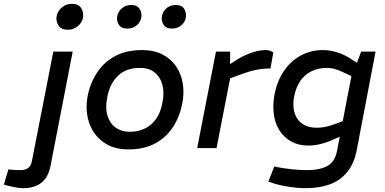

<svg xmlns="http://www.w3.org/2000/svg" viewBox="-152 -772 2006 1001"><path d="M-132 190 -108 111 -90 113Q-80 114 -69 114.5Q-58 115 -49 115Q-20 115 -5 104Q10 93 15 64L126 -503H227L112 90Q100 153 63.5 181Q27 209 -30 209Q-48 209 -68 205.5Q-88 202 -108 197ZM200 -617Q167 -617 153 -639Q139 -661 143 -687Q146 -703 156.5 -718Q167 -733 184 -742.5Q201 -752 224 -752Q257 -752 271 -730Q285 -708 281 -683Q279 -666 268.5 -651.5Q258 -637 241.5 -627Q225 -617 200 -617Z M516 7Q440 7 387.5 -30.5Q335 -68 313 -131.5Q291 -195 305 -272Q319 -341 355 -395Q391 -449 449 -480Q507 -511 589 -511Q650 -511 695 -488Q740 -465 766.5 -425.5Q793 -386 801 -336Q809 -286 798 -231Q784 -161 748 -107Q712 -53 654.5 -23Q597 7 516 7ZM523 -85Q592 -85 637 -124.5Q682 -164 695 -238Q705 -288 695 -328.5Q685 -369 655.5 -393.5Q626 -418 577 -418Q506 -418 463 -377Q420 -336 407 -264Q396 -207 409 -167Q422 -127 452 -106Q482 -85 523 -85ZM511 -623Q481 -623 468 -642.5Q455 -662 459 -687Q462 -703 472 -716.5Q482 -730 497.5 -738Q513 -746 534 -746Q562 -746 575 -727Q588 -708 585 -684Q583 -668 573.5 -654Q564 -640 548 -631.5Q532 -623 511 -623ZM743 -623Q714 -623 701 -642.5Q688 -662 692 -687Q695 -703 704.5 -716.5Q714 -730 730 -738Q746 -746 766 -746Q795 -746 807.5 -727Q820 -708 817 -684Q816 -668 806 -654Q796 -640 780.5 -631.5Q765 -623 743 -623Z M876 0 974 -503H1048L1047 -417L1025 -424L1092 -466Q1126 -486 1163.5 -498.5Q1201 -511 1233 -511Q1256 -511 1273 -498L1258 -415Q1235 -415 1213.5 -412.5Q1192 -410 1168.5 -404.5Q1145 -399 1115 -388L1048 -364L977 0Z M1442 209Q1401 209 1357.5 202.5Q1314 196 1278 185L1247 175L1278 96L1308 102Q1338 107 1375 111Q1412 115 1450 115Q1513 115 1553.5 94Q1594 73 1605 15L1686 -406L1701 -424L1731 -503H1806L1708 10Q1694 82 1657.5 126Q1621 170 1566.5 189.5Q1512 209 1442 209ZM1457 -13Q1405 -13 1367 -34Q1329 -55 1305.5 -91.5Q1282 -128 1275.5 -177.5Q1269 -227 1280 -284Q1294 -352 1329 -403Q1364 -454 1416 -482.5Q1468 -511 1532 -511Q1563 -511 1599.5 -501Q1636 -491 1671 -469L1719 -438L1686 -372L1640 -394Q1618 -405 1596 -411.5Q1574 -418 1552 -418Q1508 -418 1473 -401Q1438 -384 1415 -352Q1392 -320 1383 -275Q1372 -226 1382.5 -187.5Q1393 -149 1423 -127.5Q1453 -106 1499 -106Q1522 -106 1544.5 -110.5Q1567 -115 1593 -125L1635 -140L1650 -73L1585 -44Q1552 -29 1519 -21Q1486 -13 1457 -13Z"/></svg>

Font: REM
Style: Italic
Weight: 400
Italic angle: -11°
Designer: Octavio Pardo
Foundry: Ashler Design
Version: Version 1.005;gftools[0.9.28]